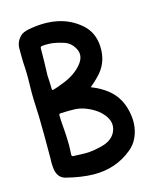

<svg xmlns="http://www.w3.org/2000/svg" viewBox="-117 -836 787 951"><g transform="rotate(-15 276.5 -360.0)"><path d="M400 -444Q377 -417 342 -388Q393 -368 428 -339Q488 -289 500 -201Q509 -135 481 -81Q468 -55 442 -34Q359 34 246 33Q182 32 104 12Q68 2 60 -41Q56 -70 58 -99Q58 -188 58 -223Q58 -313 53 -403Q52 -427 53 -478Q55 -537 51 -589Q50 -602 50 -665Q50 -699 76 -725Q89 -739 122 -745Q203 -760 269 -746Q336 -732 387 -687Q437 -643 440 -570Q443 -496 400 -444ZM169 -81Q218 -79 222 -79Q250 -78 279 -83Q308 -88 328.5 -94.5Q349 -101 366 -114Q389 -132 396 -160.5Q403 -189 388 -216Q359 -266 290 -292Q263 -302 236 -303Q209 -304 164 -302Q156 -301 156 -294Q157 -264 157 -266Q164 -184 164 -140Q164 -134 162 -90Q162 -82 169 -81ZM153 -636Q153 -577 150 -500Q152 -473 153 -429Q153 -422 160 -424Q177 -428 217 -444Q276 -467 311 -508Q344 -547 327 -584Q308 -624 270 -635Q243 -643 236 -644Q203 -652 162 -648Q152 -647 153 -636Z"/></g></svg>

Font: LXGW WenKai & Jojoba
Style: Regular
Weight: 400
Designer: LXGW / Fontworks Inc.
Foundry: LXGW / Fontworks Inc.
Version: Version 1.501;January 22, 2025;FontCreator 15.0.0.2927 64-bi